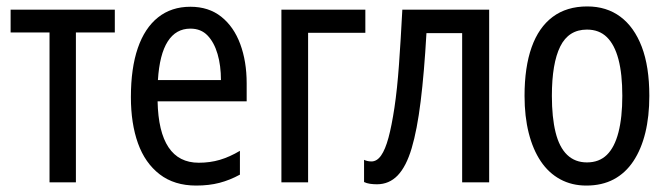

<svg xmlns="http://www.w3.org/2000/svg" viewBox="-20 -567 2082 597"><path d="M337 -466H216V0H134V-466H13V-537H337Z M572 -546Q629 -546 668 -515Q707 -484 727 -430Q747 -376 747 -308V-252H470Q472 -157 504 -109Q536 -61 598 -61Q633 -61 663.5 -70Q694 -79 726 -98V-24Q695 -7 662.5 1.5Q630 10 590 10Q522 10 476.5 -25Q431 -60 409 -121.5Q387 -183 387 -265Q387 -355 408.5 -417.5Q430 -480 471.5 -513Q513 -546 572 -546ZM572 -478Q527 -478 501.5 -438Q476 -398 471 -318H667Q667 -363 656.5 -399Q646 -435 625.5 -456.5Q605 -478 572 -478Z M1116 -537V-465H938V0H855V-537Z M1501 0H1417V-464H1306Q1299 -341 1288 -252Q1277 -163 1260 -106Q1243 -49 1216.5 -21.5Q1190 6 1152 6Q1141 6 1130.5 4.5Q1120 3 1112 -1V-70Q1116 -68 1122 -66.5Q1128 -65 1135 -65Q1152 -65 1165 -83.5Q1178 -102 1188 -139Q1198 -176 1206.5 -232.5Q1215 -289 1220.5 -365Q1226 -441 1231 -537H1501Z M1999 -269Q1999 -205 1986.5 -154Q1974 -103 1949.5 -66Q1925 -29 1888.5 -9.5Q1852 10 1803 10Q1758 10 1722 -9.5Q1686 -29 1661.5 -65.5Q1637 -102 1624 -153.5Q1611 -205 1611 -269Q1611 -358 1633 -420Q1655 -482 1698.5 -514.5Q1742 -547 1806 -547Q1866 -547 1909 -515Q1952 -483 1975.5 -421.5Q1999 -360 1999 -269ZM1696 -269Q1696 -202 1707.5 -155.5Q1719 -109 1743.5 -85.5Q1768 -62 1805 -62Q1843 -62 1867 -85.5Q1891 -109 1903 -155.5Q1915 -202 1915 -269Q1915 -337 1903 -382.5Q1891 -428 1867 -451.5Q1843 -475 1805 -475Q1748 -475 1722 -422.5Q1696 -370 1696 -269Z"/></svg>

Font: Noto Sans Display Condensed
Style: Regular
Weight: 400
Width: 3
Designer: Monotype Design Team
Foundry: Monotype Imaging Inc.
Version: Version 2.003